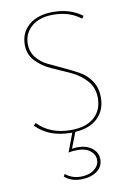

<svg xmlns="http://www.w3.org/2000/svg" viewBox="-100 -724 715 1053"><g transform="rotate(-10 257.5 -197.5)"><path d="M449 -157Q449 -86 404.5 -42.5Q360 1 278 6L244 94Q261 91 276 91Q325 91 356 115.5Q387 140 387 178Q387 219 352.5 243.5Q318 268 265 268Q208 268 173 236L181 223Q216 253 266 253Q312 253 340.5 231Q369 209 369 178Q369 148 343.5 127Q318 106 272 106Q247 106 222 111L261 7H256Q132 7 60 -67L72 -80Q141 -8 257 -8Q341 -8 386.5 -48Q432 -88 432 -156Q432 -214 396.5 -253.5Q361 -293 310.5 -316Q260 -339 209.5 -361Q159 -383 123.5 -420.5Q88 -458 88 -512Q88 -580 137 -621.5Q186 -663 271 -663Q367 -663 433 -613L423 -599Q361 -648 269 -648Q193 -648 149 -610.5Q105 -573 105 -513Q105 -470 130.5 -438Q156 -406 194 -388Q232 -370 277 -349Q322 -328 360 -307Q398 -286 423.5 -247.5Q449 -209 449 -157Z"/></g></svg>

Font: EauTestSC Thin
Style: Regular
Weight: 250
Designer: Christian Thalmann (Catharsis Fonts)
Version: Version 0.001;PS 000.001;hotconv 1.0.88;makeotf.lib2.5.64775